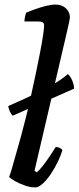

<svg xmlns="http://www.w3.org/2000/svg" viewBox="-20 -820 344 840"><path d="M36 -314Q29 -319 23.5 -331.5Q18 -344 16 -356Q94 -390 142.5 -414Q191 -438 222.5 -457Q254 -476 277 -496Q289 -485 296.5 -466.5Q304 -448 304 -432ZM134 0Q113 0 88.5 -8.5Q64 -17 45 -28Q26 -39 20 -46Q25 -58 32.5 -84.5Q40 -111 50 -146Q60 -181 71 -220.5Q82 -260 91 -297Q103 -344 114.5 -395.5Q126 -447 136.5 -497.5Q147 -548 155.5 -591.5Q164 -635 168.5 -666Q173 -697 173 -708Q173 -719 166 -722.5Q159 -726 148 -726H87Q87 -736 89.5 -747Q92 -758 94 -764Q109 -771 133 -779.5Q157 -788 180.5 -794Q204 -800 222 -800Q251 -800 268.5 -783.5Q286 -767 286 -743Q286 -741 282 -721.5Q278 -702 273 -681L131 -73L141 -66Q153 -76 168.5 -96Q184 -116 199 -138.5Q214 -161 224 -177Q233 -177 242 -172.5Q251 -168 253 -163Q247 -142 234 -114.5Q221 -87 203.5 -60.5Q186 -34 167.5 -17Q149 0 134 0Z"/></svg>

Font: Texturina Medium 12pt SemiBold
Style: Italic
Weight: 600
Italic angle: -11°
Version: Version 1.002